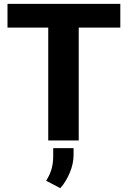

<svg xmlns="http://www.w3.org/2000/svg" viewBox="-20 -731 665 999"><path d="M19 -710.9V-587.4H231V0H389.6V-587.4H606V-710.9ZM256.8 39.6V82C256.8 139.2 241.7 174.3 220.2 209.5L293.5 248C312.5 227.5 328.6 201.2 342.3 169.4C356 137.7 362.8 106 362.8 74.2V39.6Z"/></svg>

Font: Vazirmatn ExtraBold
Style: Regular
Weight: 800
Designer: Saber Rastikerdar
Foundry: Saber Rastikerdar
Version: Version 33.003